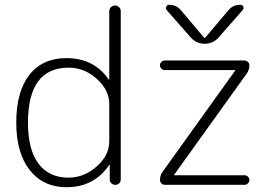

<svg xmlns="http://www.w3.org/2000/svg" viewBox="-20 -773 1141 803"><path d="M936 -731Q955 -753 985 -753Q994 -753 997.5 -745.5Q1001 -738 995 -731L894 -616Q871 -590 836 -590Q801 -590 778 -616L677 -731Q672 -737 675.5 -745Q679 -753 687 -753Q717 -753 736 -731L834 -615Q835 -614 836 -614L838 -615ZM661 -56 963 -477Q963 -478 963.5 -478Q964 -478 964 -479Q964 -480 963 -480H669Q661 -480 655 -486Q649 -492 649 -500Q649 -508 655 -514Q661 -520 669 -520H1003Q1011 -520 1017 -514Q1023 -508 1023 -500Q1023 -480 1011 -464L709 -43Q709 -42 708.5 -42Q708 -42 708 -41Q708 -40 709 -40H1003Q1011 -40 1017 -34Q1023 -28 1023 -20Q1023 -12 1017 -6Q1011 0 1003 0H669Q661 0 655 -6Q649 -12 649 -20Q649 -40 661 -56ZM267 -490Q97 -490 97 -260Q97 -147 141 -88.5Q185 -30 267 -30Q331 -30 384 -76.5Q437 -123 437 -182V-338Q437 -396 385 -443Q333 -490 267 -490ZM258 10Q161 10 104.5 -61.5Q48 -133 48 -260Q48 -390 103 -460Q158 -530 258 -530Q373 -530 434 -441Q434 -440 436 -440Q437 -440 437 -441V-726Q437 -736 444 -743Q451 -750 461 -750Q471 -750 478 -743Q485 -736 485 -726V-23Q485 -13 478.5 -6.5Q472 0 462 0Q452 0 445.5 -6.5Q439 -13 439 -23V-83Q439 -84 437 -84Q436 -84 436 -82Q373 10 258 10Z"/></svg>

Font: Rounded Mplus 1c Light
Style: Regular
Weight: 300
Version: Version 1.059.20150529